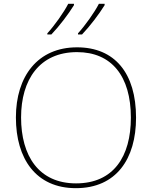

<svg xmlns="http://www.w3.org/2000/svg" viewBox="-20 -972 794 1002"><path d="M526 -945V-952H496C473 -907 423 -837 387 -798V-792H408C450 -836 497 -898 526 -945ZM366 -945V-952H336C313 -907 263 -837 227 -798V-792H248C290 -836 337 -898 366 -945ZM690 -358C690 -590 579 -725 382 -725C177 -725 63 -574 63 -359C63 -143 168 10 376 10C587 10 690 -143 690 -358ZM90 -359C90 -556 186 -700 382 -700C562 -700 663 -575 663 -358C663 -156 573 -15 377 -15C182 -15 90 -159 90 -359Z"/></svg>

Font: Noto Sans Malayalam Thin
Style: Regular
Weight: 100
Designer: Jelle Bosma - Monotype Design Team
Foundry: Monotype Imaging Inc.
Version: Version 2.104